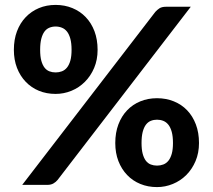

<svg xmlns="http://www.w3.org/2000/svg" viewBox="-20 -753 867 782"><path d="M684.5 -170.5Q684.5 -197.5 679.5 -215.8Q674.5 -234 665.8 -245Q657 -256 645 -260.8Q633 -265.5 619.5 -265.5Q606 -265.5 594.2 -260.8Q582.5 -256 574.2 -245Q566 -234 561.2 -215.8Q556.5 -197.5 556.5 -170.5Q556.5 -144 561.2 -126.5Q566 -109 574.2 -98.2Q582.5 -87.5 594.2 -83Q606 -78.5 619.5 -78.5Q633 -78.5 645 -83Q657 -87.5 665.8 -98.2Q674.5 -109 679.5 -126.5Q684.5 -144 684.5 -170.5ZM790.5 -170.5Q790.5 -130 776.5 -97Q762.5 -64 738.8 -40.2Q715 -16.5 684 -3.8Q653 9 619.5 9Q582.5 9 551.5 -3.8Q520.5 -16.5 497.8 -40.2Q475 -64 462.2 -97Q449.5 -130 449.5 -170.5Q449.5 -212.5 462.2 -246.2Q475 -280 497.8 -303.8Q520.5 -327.5 551.5 -340.2Q582.5 -353 619.5 -353Q656.5 -353 688 -340.2Q719.5 -327.5 742.2 -303.8Q765 -280 777.8 -246.2Q790.5 -212.5 790.5 -170.5ZM612.5 -704.5Q619.5 -712.5 629.2 -719Q639 -725.5 656.5 -725.5H757L214.5 -20Q207.5 -11.5 197.5 -5.8Q187.5 0 173 0H70.5ZM271.5 -550Q271.5 -577 266.5 -595.2Q261.5 -613.5 252.8 -624.5Q244 -635.5 232 -640.2Q220 -645 206.5 -645Q193 -645 181.2 -640.2Q169.5 -635.5 161.2 -624.5Q153 -613.5 148.2 -595.2Q143.5 -577 143.5 -550Q143.5 -523.5 148.2 -506Q153 -488.5 161.2 -477.8Q169.5 -467 181.2 -462.5Q193 -458 206.5 -458Q220 -458 232 -462.5Q244 -467 252.8 -477.8Q261.5 -488.5 266.5 -506Q271.5 -523.5 271.5 -550ZM377.5 -550Q377.5 -509.5 363.5 -476.5Q349.5 -443.5 325.8 -419.8Q302 -396 271 -383.2Q240 -370.5 206.5 -370.5Q169.5 -370.5 138.5 -383.2Q107.5 -396 84.8 -419.8Q62 -443.5 49.2 -476.5Q36.5 -509.5 36.5 -550Q36.5 -592 49.2 -625.8Q62 -659.5 84.8 -683.2Q107.5 -707 138.5 -720Q169.5 -733 206.5 -733Q243.5 -733 275 -720Q306.5 -707 329.2 -683.2Q352 -659.5 364.8 -625.8Q377.5 -592 377.5 -550Z"/></svg>

Font: Lato
Style: Regular
Weight: 800
Designer: Lukasz Dziedzic with Adam Twardoch and Botio Nikoltchev
Foundry: tyPoland Lukasz Dziedzic
Version: Version 2.015; 2015-08-06; http://www.latofonts.com/; ttfaut